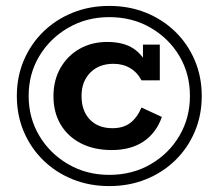

<svg xmlns="http://www.w3.org/2000/svg" viewBox="-20 -618 740 650"><path d="M350 12Q283 12 226 -11Q169 -34 126.5 -75.5Q84 -117 60.5 -172.5Q37 -228 37 -293Q37 -358 60.5 -413.5Q84 -469 126.5 -510.5Q169 -552 226 -575Q283 -598 350 -598Q417 -598 474 -575Q531 -552 573.5 -510.5Q616 -469 639.5 -413.5Q663 -358 663 -293Q663 -228 639.5 -172.5Q616 -117 573.5 -75.5Q531 -34 474 -11Q417 12 350 12ZM350 -26Q428 -26 490 -62Q552 -98 587.5 -158.5Q623 -219 623 -293Q623 -368 587.5 -428Q552 -488 490 -524Q428 -560 350 -560Q273 -560 211 -524Q149 -488 113 -428Q77 -368 77 -293Q77 -219 113 -158.5Q149 -98 211 -62Q273 -26 350 -26ZM358 -110Q298 -110 253.5 -133Q209 -156 185 -197Q161 -238 161 -292Q161 -347 185 -388.5Q209 -430 250 -453Q291 -476 343 -476Q398 -476 432 -453.5Q466 -431 483 -387L464 -401V-467H521V-346H459Q445 -373 420.5 -387.5Q396 -402 364 -402Q315 -402 285.5 -372Q256 -342 256 -293Q256 -243 284 -213.5Q312 -184 361 -184Q397 -184 420.5 -201.5Q444 -219 459 -254L528 -222Q509 -168 466 -139Q423 -110 358 -110Z"/></svg>

Font: Rokkitt SemiBold
Style: Bold
Weight: 700
Version: Version 3.103